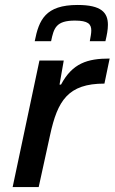

<svg xmlns="http://www.w3.org/2000/svg" viewBox="-20 -754 462 774"><path d="M293 -734C163 -734 137 -674 120 -588H186C197 -641 206 -671 282 -671C335 -671 348 -657 348 -631C348 -619 345 -605 342 -588H405C411 -613 415 -634 415 -654C415 -703 389 -734 293 -734ZM139 -510 31 0H136L182 -210C212 -348 254 -417 401 -417L422 -518C332 -518 272 -499 226 -413H220L237 -510Z"/></svg>

Font: Saira UNSAM Medium Italic
Style: Regular
Weight: 500
Italic angle: -12°
Designer: Hector Gatti with collaboration of the Omnibus-Type team
Foundry: Omnibus-Type
Version: Version 0.072;PS 000.072;hotconv 1.0.88;makeotf.lib2.5.64775